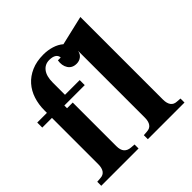

<svg xmlns="http://www.w3.org/2000/svg" viewBox="-190 -894 1052 1052"><g transform="rotate(-45 336.5 -367.5)"><path d="M81 -95V-454H6V-493H81V-513Q81 -558 94 -598Q107 -638 133.5 -668Q160 -698 200 -715.5Q240 -733 293 -733Q327 -733 358 -723.5Q389 -714 411 -695L582 -735V-95Q582 -66 593.5 -50Q605 -34 628 -33L654 -31V0H370V-31L396 -33Q419 -34 430.5 -50Q442 -66 442 -95V-602Q442 -605 442 -608Q442 -611 442 -613Q438 -591 422.5 -579.5Q407 -568 387 -568Q353 -568 337 -593Q321 -618 327 -654H349Q348 -671 334 -680Q320 -689 295 -689Q261 -689 241 -663Q221 -637 221 -588V-493H335V-454H177V-433H221V-95Q221 -65 234 -50Q247 -35 272 -33L298 -31V0H9V-31L35 -33Q58 -34 69.5 -50Q81 -66 81 -95Z"/></g></svg>

Font: Redaction
Style: Bold
Weight: 700
Designer: Jeremy Mickel / Forest Young
Foundry: MCKL
Version: Version 2.001; Redaction Bold